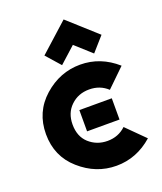

<svg xmlns="http://www.w3.org/2000/svg" viewBox="-147 -890 837 994"><g transform="rotate(-20 271.5 -393.0)"><path d="M239.3 -327.1H418V-210H239.3Q239.3 -210 239.3 -327.1ZM322.8 9.8Q210.9 9.8 122.1 -68.8Q34.2 -146 34.2 -268.6Q34.2 -390.1 122.6 -468.8Q210.9 -546.9 322.8 -546.9Q434.6 -546.9 523.4 -468.3L423.8 -371.6Q382.3 -410.2 322.8 -410.2Q262.2 -410.2 221.2 -370.6Q180.7 -332 180.7 -268.6Q180.7 -202.6 221.2 -165.5Q263.7 -127 322.8 -127Q382.8 -127 424.3 -166.5L522.9 -68.4Q434.1 9.8 322.8 9.8ZM323.2 -795.9 480.5 -654.3 411.6 -576.2 323.2 -655.8 234.9 -576.2 166 -654.3Z"/></g></svg>

Font: Newest Shape
Style: Bold
Weight: 700
Designer: Wojciech Kalinowski "wmk69" (wmk69@o2.pl)
Foundry: Wojciech Kalinowski "wmk69" (wmk69@o2.pl)
Version: Version 1.0.0; 2022-02-24